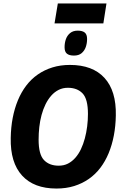

<svg xmlns="http://www.w3.org/2000/svg" viewBox="-20 -1082 708 1109"><path d="M306 7Q176 7 107.5 -68Q39 -143 42 -285Q43 -347 53.5 -401.5Q64 -456 83.5 -503Q103 -550 131.5 -587.5Q160 -625 198 -651.5Q236 -678 282.5 -692.5Q329 -707 384 -707Q515 -707 583.5 -632Q652 -557 649 -415Q648 -354 637.5 -299Q627 -244 607.5 -197Q588 -150 559.5 -112.5Q531 -75 493 -48.5Q455 -22 408.5 -7.5Q362 7 306 7ZM319 -125Q349 -125 372.5 -137Q396 -149 415 -170.5Q434 -192 447.5 -220.5Q461 -249 470 -282.5Q479 -316 483.5 -352Q488 -388 488 -424Q488 -510 457 -542.5Q426 -575 372 -575Q343 -575 319 -563Q295 -551 276 -529.5Q257 -508 243 -479.5Q229 -451 220 -417.5Q211 -384 207 -348Q203 -312 203 -275Q203 -190 234 -157.5Q265 -125 319 -125ZM407 -761Q380 -761 366.5 -772Q353 -783 353 -809Q353 -834 360.5 -855.5Q368 -877 385 -891Q402 -905 429 -905Q456 -905 469.5 -894Q483 -883 483 -857Q483 -832 475.5 -810.5Q468 -789 451.5 -775Q435 -761 407 -761ZM295 -947 314 -1062H595L577 -947Z"/></svg>

Font: Georama ExtraCondensed Thin
Style: Bold Italic
Weight: 700
Italic angle: -9°
Version: Version 1.001